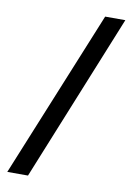

<svg xmlns="http://www.w3.org/2000/svg" viewBox="-103 -904 742 1087"><g transform="rotate(10 268.5 -361.0)"><path d="M527 -842 137 120H18L411 -842Z"/></g></svg>

Font: Kdam Thmor Pro
Style: Regular
Weight: 400
Designer: Sovichet Tep, Longdey Hak
Foundry: Anagata Design
Version: Version 1.003; ttfautohint (v1.8.4.7-5d5b)